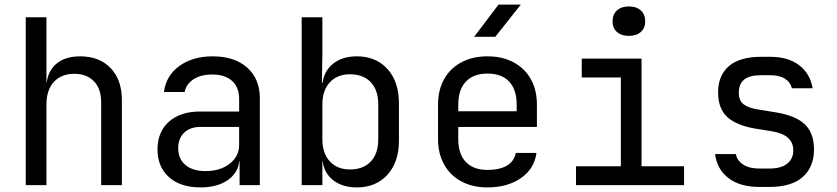

<svg xmlns="http://www.w3.org/2000/svg" viewBox="-20 -805 3640 835"><path d="M92 0V-730H182V-445H183Q190 -500 228 -530Q266 -560 329 -560Q412 -560 461 -509Q510 -458 510 -370V0H420V-360Q420 -419 388.5 -451.5Q357 -484 303 -484Q247 -484 214.5 -449Q182 -414 182 -350V0Z M852 10Q765 10 715 -34.5Q665 -79 665 -155Q665 -232 715 -276Q765 -320 850 -320H1020V-375Q1020 -425 989.5 -453Q959 -481 903 -481Q854 -481 822 -460.5Q790 -440 783 -405H693Q702 -476 760 -518Q818 -560 905 -560Q1000 -560 1055 -511Q1110 -462 1110 -378V0H1022V-105H1021Q1015 -52 969.5 -21Q924 10 852 10ZM874 -61Q938 -61 979 -93Q1020 -125 1020 -175V-253H852Q807 -253 781 -228Q755 -203 755 -160Q755 -114 786.5 -87.5Q818 -61 874 -61Z M1532 10Q1470 10 1430 -20.5Q1390 -51 1383 -105H1382V0H1292V-730H1382V-570L1380 -445H1383Q1390 -498 1430 -529Q1470 -560 1532 -560Q1615 -560 1665 -505Q1715 -450 1715 -355V-194Q1715 -100 1665 -45Q1615 10 1532 10ZM1502 -68Q1559 -68 1592 -102Q1625 -136 1625 -200V-350Q1625 -414 1592 -448Q1559 -482 1502 -482Q1447 -482 1414.5 -447Q1382 -412 1382 -350V-200Q1382 -138 1414.5 -103Q1447 -68 1502 -68Z M2100 10Q2035 10 1986.5 -16Q1938 -42 1911.5 -89.5Q1885 -137 1885 -200V-350Q1885 -414 1911.5 -461Q1938 -508 1986.5 -534Q2035 -560 2100 -560Q2165 -560 2213.5 -534Q2262 -508 2288.5 -461Q2315 -414 2315 -350V-253H1973V-200Q1973 -135 2006 -100.5Q2039 -66 2100 -66Q2152 -66 2184 -84.5Q2216 -103 2223 -140H2313Q2304 -71 2245.5 -30.5Q2187 10 2100 10ZM1973 -321H2227V-350Q2227 -415 2194.5 -450Q2162 -485 2100 -485Q2039 -485 2006 -450Q1973 -415 1973 -350ZM2042 -645 2148 -785H2245L2134 -645Z M2485 0V-82H2680V-468H2510V-550H2770V-82H2955V0ZM2715 -649Q2682 -649 2663 -666Q2644 -683 2644 -712Q2644 -742 2663 -759.5Q2682 -777 2715 -777Q2748 -777 2767 -759.5Q2786 -742 2786 -712Q2786 -683 2767 -666Q2748 -649 2715 -649Z M3283 8Q3198 8 3148 -30.5Q3098 -69 3090 -135H3180Q3186 -106 3212.5 -89Q3239 -72 3283 -72H3325Q3378 -72 3404 -93.5Q3430 -115 3430 -151Q3430 -219 3337 -234L3263 -246Q3182 -260 3142.5 -296.5Q3103 -333 3103 -403Q3103 -477 3150 -517.5Q3197 -558 3291 -558H3329Q3408 -558 3456 -521Q3504 -484 3514 -421H3424Q3418 -447 3394 -462.5Q3370 -478 3329 -478H3291Q3240 -478 3216.5 -459Q3193 -440 3193 -402Q3193 -368 3213 -352Q3233 -336 3276 -329L3350 -317Q3439 -303 3479.5 -265Q3520 -227 3520 -155Q3520 -79 3471.5 -35.5Q3423 8 3325 8Z"/></svg>

Font: Liga JetBrainsMono Nerd Font
Style: Regular
Weight: 400
Designer: Philipp Nurullin, Konstantin Bulenkov
Foundry: JetBrains
Version: Version 2.225; ttfautohint (v1.8.3)